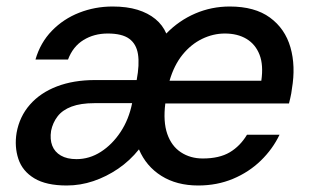

<svg xmlns="http://www.w3.org/2000/svg" viewBox="-20 -558 960 590"><path d="M185 12Q122 12 85.5 -10Q49 -32 36.5 -69.5Q24 -107 31 -150Q40 -200 72 -236.5Q104 -273 155 -292.5Q206 -312 272 -312H400Q409 -360 404 -391.5Q399 -423 377 -439Q355 -455 311 -455Q269 -455 236.5 -435Q204 -415 189 -375H89Q104 -427 139.5 -463.5Q175 -500 223.5 -519Q272 -538 326 -538Q370 -538 402.5 -528Q435 -518 457.5 -499.5Q480 -481 491 -455Q530 -495 580 -516.5Q630 -538 686 -538Q763 -538 809.5 -504Q856 -470 872.5 -412.5Q889 -355 877 -285Q876 -278 875 -271Q874 -264 872 -256.5Q870 -249 868 -240H488Q481 -184 494 -146.5Q507 -109 536 -90Q565 -71 603 -71Q654 -71 686 -90Q718 -109 739 -144H839Q818 -100 781.5 -64.5Q745 -29 696 -8.5Q647 12 589 12Q523 12 476 -17.5Q429 -47 407 -99Q379 -64 343 -39.5Q307 -15 267 -1.5Q227 12 185 12ZM215 -69Q255 -69 290 -91.5Q325 -114 350.5 -152.5Q376 -191 386 -241H270Q228 -241 200 -230.5Q172 -220 157 -200.5Q142 -181 137 -156Q133 -130 140.5 -110.5Q148 -91 167 -80Q186 -69 215 -69ZM501 -310H783Q790 -358 777.5 -390Q765 -422 737.5 -438.5Q710 -455 671 -455Q635 -455 601 -438.5Q567 -422 541 -390Q515 -358 501 -310Z"/></svg>

Font: DM Sans 9pt Medium
Style: Italic
Weight: 500
Italic angle: -10°
Version: Version 4.004;gftools[0.9.30]